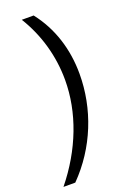

<svg xmlns="http://www.w3.org/2000/svg" viewBox="-173 -798 653 992"><g transform="rotate(-20 153.0 -302.5)"><path d="M59 140C198 -1 272 -189 272 -381C272 -516 233 -642 152 -745H87C156 -633 191 -506 191 -377C191 -199 122 -18 -6 140Z"/></g></svg>

Font: Plus Jakarta Sans
Style: Italic
Weight: 400
Italic angle: -8°
Designer: Gumpita Rahayu
Foundry: Tokotype
Version: Version 2.071;gftools[0.9.30]